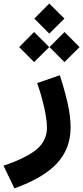

<svg xmlns="http://www.w3.org/2000/svg" viewBox="-129 -790 467 1079"><path d="M79.9 -323.1Q95.9 -277.7 108.2 -231.5Q120.5 -185.3 127.7 -144.5Q134.9 -103.7 134.9 -73.6Q134.9 1.9 75.5 50.4Q16.2 98.8 -109.2 141.1L-48 268.7Q115.6 209.8 191.7 127.4Q267.8 45 267.8 -74.7Q267.8 -136 250.9 -210.4Q234.1 -284.9 207.1 -367.2ZM63.9 -685.6 148 -601.1 232.9 -685.6 148 -770.1ZM149.1 -525.5 233.3 -441 318.2 -525.5 233.3 -610.1ZM-21.4 -525.5 62.7 -441 147.6 -525.5 62.7 -610.1Z"/></svg>

Font: Estedad VF
Style: Regular
Weight: 100
Designer: Amin Abedi
Version: Version 7.3